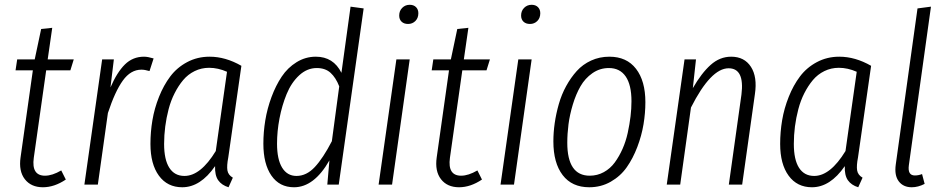

<svg xmlns="http://www.w3.org/2000/svg" viewBox="-20 -771 3941 802"><path d="M172.9 -477.1 121.1 -111.8Q110.8 -37.1 168 -37.1Q198.2 -37.1 235.8 -59.1L254.9 -21Q207 11.2 159.2 11.2Q109.9 11.2 83.7 -22.5Q57.6 -56.2 65.9 -113.8L117.2 -477.1H44.9L51.8 -522.9H125L151.9 -649.9L198.2 -654.8L179.2 -522.9H288.1L273.9 -477.1Z M581.5 -534.2Q597.2 -534.2 621.6 -526.9L604.5 -474.1Q585 -480 570.8 -480Q525.9 -480 493.2 -434.6Q460.4 -389.2 430.7 -298.8L388.7 0H332.5L406.7 -522.9H455.6L441.4 -405.8Q468.8 -469.2 501.7 -501.7Q534.7 -534.2 581.5 -534.2Z M855.5 -534.2Q921.9 -534.2 988.3 -496.1L933.6 -113.8Q926.8 -78.6 929.9 -59.3Q933.1 -40 952.6 -28.8L934.6 11.2Q905.8 2.4 891.4 -18.1Q877 -38.6 878.4 -77.1Q817.4 11.2 741.2 11.2Q679.2 11.2 643.8 -37.1Q608.4 -85.4 608.4 -169.9Q608.4 -219.7 616.7 -269Q625 -318.4 644.3 -366.7Q663.6 -415 691.4 -451.9Q719.2 -488.8 761.7 -511.5Q804.2 -534.2 855.5 -534.2ZM853.5 -487.8Q821.3 -487.8 793.2 -474.1Q765.1 -460.4 745.1 -436.5Q725.1 -412.6 709.5 -381.8Q693.8 -351.1 684.3 -314.9Q674.8 -278.8 670.2 -242.4Q665.5 -206.1 665.5 -169.9Q665.5 -104 687.3 -70.1Q709 -36.1 750.5 -36.1Q817.9 -36.1 881.3 -140.1L928.2 -471.2Q890.6 -487.8 853.5 -487.8Z M1444.3 -743.2 1499 -735.8 1395 0H1347.2L1356 -101.1Q1292 11.2 1208 11.2Q1147.5 11.2 1113.8 -37.4Q1080.1 -85.9 1080.1 -170.9Q1080.1 -218.8 1088.1 -268.1Q1096.2 -317.4 1114 -365.5Q1131.8 -413.6 1156.7 -450.9Q1181.6 -488.3 1218.8 -511.2Q1255.9 -534.2 1299.3 -534.2Q1372.6 -534.2 1406.2 -466.8ZM1303.2 -486.8Q1262.7 -486.8 1229.7 -456.3Q1196.8 -425.8 1177.2 -377.9Q1157.7 -330.1 1147.5 -276.4Q1137.2 -222.7 1137.2 -170.9Q1137.2 -105.5 1158.4 -70.8Q1179.7 -36.1 1218.3 -36.1Q1260.3 -36.1 1294.9 -73.2Q1329.6 -110.4 1366.2 -181.2L1397 -410.2Q1382.8 -446.8 1360.8 -466.8Q1338.9 -486.8 1303.2 -486.8Z M1684.6 -670.9Q1667.5 -670.9 1657.5 -680.4Q1647.5 -689.9 1647.5 -706.1Q1647.5 -725.6 1660.2 -738.3Q1672.9 -751 1691.4 -751Q1708 -751 1717.8 -741.2Q1727.5 -731.4 1727.5 -715.8Q1727.5 -695.8 1715.1 -683.3Q1702.6 -670.9 1684.6 -670.9ZM1691.4 -522.9 1617.7 0H1561.5L1635.7 -522.9Z M1911.1 -477.1 1859.4 -111.8Q1849.1 -37.1 1906.2 -37.1Q1936.5 -37.1 1974.1 -59.1L1993.2 -21Q1945.3 11.2 1897.5 11.2Q1848.1 11.2 1822 -22.5Q1795.9 -56.2 1804.2 -113.8L1855.5 -477.1H1783.2L1790 -522.9H1863.3L1890.1 -649.9L1936.5 -654.8L1917.5 -522.9H2026.4L2012.2 -477.1Z M2193.8 -670.9Q2176.8 -670.9 2166.7 -680.4Q2156.7 -689.9 2156.7 -706.1Q2156.7 -725.6 2169.4 -738.3Q2182.1 -751 2200.7 -751Q2217.3 -751 2227.1 -741.2Q2236.8 -731.4 2236.8 -715.8Q2236.8 -695.8 2224.4 -683.3Q2211.9 -670.9 2193.8 -670.9ZM2200.7 -522.9 2127 0H2070.8L2145 -522.9Z M2441.4 11.2Q2369.1 11.2 2330.3 -39.6Q2291.5 -90.3 2291.5 -180.2Q2291.5 -217.8 2297.1 -256.8Q2302.7 -295.9 2314.2 -336.2Q2325.7 -376.5 2345 -411.6Q2364.3 -446.8 2389.2 -474.4Q2414.1 -502 2449.2 -518.1Q2484.4 -534.2 2525.4 -534.2Q2597.7 -534.2 2636.7 -483.6Q2675.8 -433.1 2675.8 -344.2Q2675.8 -298.8 2668 -251.7Q2660.2 -204.6 2642.1 -157Q2624 -109.4 2597.9 -72.3Q2571.8 -35.2 2531.2 -12Q2490.7 11.2 2441.4 11.2ZM2443.4 -37.1Q2475.1 -37.1 2502.2 -52Q2529.3 -66.9 2547.9 -92.3Q2566.4 -117.7 2580.3 -148.9Q2594.2 -180.2 2602.1 -216.1Q2609.9 -252 2613.8 -284.7Q2617.7 -317.4 2617.7 -348.1Q2617.7 -416.5 2593.5 -451.7Q2569.3 -486.8 2523.4 -486.8Q2485.4 -486.8 2454.6 -465.3Q2423.8 -443.8 2404.8 -410.6Q2385.7 -377.4 2372.8 -334.7Q2359.9 -292 2354.7 -252.2Q2349.6 -212.4 2349.6 -174.8Q2349.6 -37.1 2443.4 -37.1Z M3034.2 -534.2Q3089.4 -534.2 3116.7 -491.9Q3144 -449.7 3133.3 -377.9L3080.1 0H3024.4L3077.1 -376Q3090.8 -485.8 3023.4 -485.8Q2949.2 -485.8 2866.2 -321.8L2821.3 0H2765.1L2839.4 -522.9H2887.2L2874 -402.8Q2910.2 -465.8 2948.5 -500Q2986.8 -534.2 3034.2 -534.2Z M3485.8 -534.2Q3552.2 -534.2 3618.7 -496.1L3564 -113.8Q3557.1 -78.6 3560.3 -59.3Q3563.5 -40 3583 -28.8L3564.9 11.2Q3536.1 2.4 3521.7 -18.1Q3507.3 -38.6 3508.8 -77.1Q3447.8 11.2 3371.6 11.2Q3309.6 11.2 3274.2 -37.1Q3238.8 -85.4 3238.8 -169.9Q3238.8 -219.7 3247.1 -269Q3255.4 -318.4 3274.7 -366.7Q3293.9 -415 3321.8 -451.9Q3349.6 -488.8 3392.1 -511.5Q3434.6 -534.2 3485.8 -534.2ZM3483.9 -487.8Q3451.7 -487.8 3423.6 -474.1Q3395.5 -460.4 3375.5 -436.5Q3355.5 -412.6 3339.8 -381.8Q3324.2 -351.1 3314.7 -314.9Q3305.2 -278.8 3300.5 -242.4Q3295.9 -206.1 3295.9 -169.9Q3295.9 -104 3317.6 -70.1Q3339.4 -36.1 3380.9 -36.1Q3448.2 -36.1 3511.7 -140.1L3558.6 -471.2Q3521 -487.8 3483.9 -487.8Z M3868.7 -743.2 3776.4 -81.1Q3770.5 -38.1 3801.3 -38.1Q3816.9 -38.1 3831.5 -43.9L3842.3 -2.9Q3814.9 11.2 3788.6 11.2Q3752.9 11.2 3734.1 -13.7Q3715.3 -38.6 3721.7 -84L3812.5 -735.8Z"/></svg>

Font: Fira Sans Compressed Light
Style: Italic
Weight: 300
Width: 3
Italic angle: -8°
Designer: Carrois Corporate & Edenspiekermann AG
Foundry: Carrois Corporate GbR & Edenspiekermann AG
Version: Version 4.203;PS 004.203;hotconv 1.0.88;makeotf.lib2.5.64775